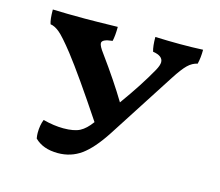

<svg xmlns="http://www.w3.org/2000/svg" viewBox="-79 -603 816 711"><g transform="rotate(15 329.0 -247.5)"><path d="M617 -502Q617 -471 611 -447Q591 -443 574 -426.5Q557 -410 532 -371L367 -115Q324 -49 285 -21Q246 7 196 7Q139 7 107 -25Q105 -37 105 -46Q105 -76 114 -98Q156 -87 192 -87Q233 -87 255 -98.5Q277 -110 298 -139Q197 -291 141 -363Q100 -415 81.5 -430Q63 -445 47 -447Q41 -464 41 -502Q93 -500 164 -500Q202 -500 290 -502Q290 -469 285 -447Q245 -443 245 -428Q245 -417 264 -392Q328 -304 370 -234Q430 -317 468 -385Q479 -405 479 -417Q479 -441 440 -447Q434 -467 434 -502Q486 -500 529 -500Q577 -500 617 -502Z"/></g></svg>

Font: Vollkorn SC SemiBold
Style: Regular
Weight: 600
Designer: Friedrich Althausen
Foundry: Friedrich Althausen
Version: Version 4.015